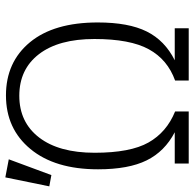

<svg xmlns="http://www.w3.org/2000/svg" viewBox="-24 -714 738 731"><g transform="rotate(-90 345.5 -349.0)"><path d="M625 -346.2Q625 -229 590.6 -159.9Q556.2 -90.8 481 -53.2H603V0H403.8V-51.8Q483.9 -80.6 522.9 -151.9Q562 -223.1 562 -359.1Q562 -495.1 504.4 -570.1Q446.8 -645 345.9 -645Q245.1 -645 187 -569.6Q128.9 -494.1 128.9 -358.2Q128.9 -222.2 168 -153.1Q207 -84 286.1 -51.8V0H87.9V-53.2H207Q133.8 -91.3 99.9 -160.2Q65.9 -229 65.9 -345.2Q65.9 -509.3 143.1 -602.5Q220.2 -695.8 347.2 -695.8Q474.1 -695.8 549.6 -604.5Q625 -513.2 625 -346.2ZM104 -685.1 43.9 -522.9 1 -530.8 35.2 -698.2Z"/></g></svg>

Font: FiraSans-Light
Style: Regular
Weight: 300
Designer: Carrois Corporate & Edenspiekermann AG
Foundry: Carrois Corporate GbR & Edenspiekermann AG
Version: Version 3.106;PS 003.106;hotconv 1.0.70;makeotf.lib2.5.58329